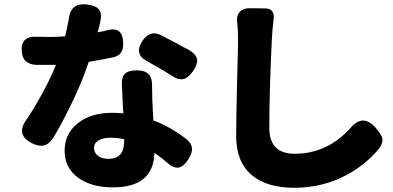

<svg xmlns="http://www.w3.org/2000/svg" viewBox="-20 -828 1859 909"><path d="M515 59Q414 59 352 15Q286 -32 286 -114Q286 -192 343 -240Q405 -294 513 -294Q539 -294 564 -291Q561 -329 558 -407Q557 -419 557 -425Q555 -463 571.5 -479Q588 -495 627 -495Q666 -495 683.5 -477Q701 -459 700 -420Q700 -410 700.5 -390Q701 -370 701 -359Q702 -343 704 -293Q705 -270 706 -258Q787 -228 863 -169Q887 -149 889 -126Q891 -105 873 -76Q851 -40 826.5 -35Q802 -30 772 -57Q742 -84 711 -104Q707 59 515 59ZM493 -76Q534 -76 552 -100Q568 -120 568 -164V-169Q533 -176 503 -176Q468 -176 446.5 -163Q425 -150 425 -129Q425 -105 443.5 -90.5Q462 -76 493 -76ZM131 -150Q53 -190 105 -261Q192 -392 245 -521Q230 -521 214 -521Q183 -521 151 -521Q87 -524 83 -585Q77 -660 159 -654Q179 -653 213 -653Q251 -653 288 -656Q295 -682 305 -734Q309 -775 329.5 -793Q350 -811 391 -807Q434 -802 449 -782.5Q464 -763 454 -721Q450 -700 442 -675Q471 -680 488 -685Q562 -704 563 -625Q564 -596 554 -581Q544 -564 518 -557Q449 -543 400 -535Q366 -431 309 -318Q268 -234 231 -174Q212 -145 187 -139Q164 -134 131 -150ZM794 -469Q756 -494 677 -538Q613 -571 654 -634Q688 -686 739 -663Q755 -655 791 -636Q809 -627 818 -622Q825 -618 837 -611Q867 -596 880 -588Q910 -569 913 -546Q916 -525 895 -493Q873 -460 849 -454Q825 -448 794 -469Z M1374 61Q1243 61 1172 1Q1098 -61 1098 -185Q1098 -254 1103 -466Q1107 -609 1107 -641Q1107 -686 1103 -722Q1098 -752 1114.5 -771Q1131 -790 1164 -789H1186L1237 -788Q1257 -788 1267.5 -776Q1278 -764 1276 -744Q1268 -672 1267 -641Q1255 -396 1255 -223Q1255 -100 1375 -100Q1525 -100 1634 -216Q1698 -297 1762 -219Q1786 -190 1790 -173Q1794 -151 1775 -125Q1710 -47 1620 1Q1507 61 1374 61Z"/></svg>

Font: GenSenRounded TW H
Style: Regular
Weight: 900
Version: Version 1.501;PS 1;hotconv 16.6.51;makeotf.lib2.5.65220